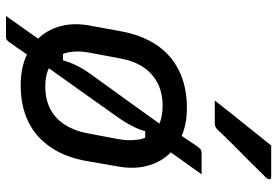

<svg xmlns="http://www.w3.org/2000/svg" viewBox="-162 -702 924 640"><g transform="rotate(90 300.0 -382.0)"><path d="M561 -592Q547 -572 533 -552.5Q519 -533 505.5 -514Q492 -495 479 -477L474 -404H406L420 -418Q417 -396 404.5 -369.5Q392 -343 371 -313Q325 -248 278.5 -182.5Q232 -117 186 -53Q184 -49 182.5 -45Q181 -41 180 -36Q169 -21 158.5 -5.5Q148 10 138 24.5Q128 39 119 51Q114 57 111 58.5Q108 60 102 60Q98 60 88 60Q78 60 67 60Q56 60 46.5 60Q37 60 33 60Q46 42 60.5 21.5Q75 1 89.5 -19.5Q104 -40 115 -56L143 -130H187L178 -118Q182 -135 188 -151.5Q194 -168 204.5 -187Q215 -206 229 -225Q276 -290 322.5 -354.5Q369 -419 414 -482Q415 -486 415 -491Q415 -496 416 -500Q429 -520 442 -539Q455 -558 467 -576Q475 -587 479 -589.5Q483 -592 491 -592Q498 -592 507 -592Q516 -592 526.5 -592Q537 -592 546 -592Q555 -592 561 -592ZM340 -543Q392 -543 432 -526Q472 -509 498 -478.5Q524 -448 534 -406Q544 -364 535 -314L517 -210Q505 -140 472 -90.5Q439 -41 387 -15Q335 11 264 11Q211 11 170 -6Q129 -23 102.5 -54Q76 -85 66 -126.5Q56 -168 65 -218L84 -322Q97 -393 130 -442Q163 -491 216 -517Q269 -543 340 -543ZM333 -462Q289 -462 256.5 -445Q224 -428 203.5 -397Q183 -366 175 -322L155 -215Q149 -184 153.5 -153.5Q158 -123 178 -102Q193 -88 215 -79.5Q237 -71 268 -71Q312 -71 344 -88Q376 -105 396 -136.5Q416 -168 424 -210L444 -316Q450 -349 445.5 -380Q441 -411 421 -432Q407 -446 385.5 -454Q364 -462 333 -462ZM465 -824Q494 -824 518 -824Q542 -824 569 -824Q577 -824 577.5 -818.5Q578 -813 573 -808Q544 -778 519.5 -753.5Q495 -729 469 -703.5Q443 -678 411 -644Q408 -641 403 -638.5Q398 -636 392 -636Q373 -636 352.5 -636Q332 -636 315 -636Q339 -667 364 -698Q389 -729 414.5 -761Q440 -793 465 -824Z"/></g></svg>

Font: Rec Mono Linear
Style: Italic
Weight: 400
Italic angle: -10°
Monospace: yes
Version: Version 1.085; ttfautohint (v1.8.4.7-5d5b)